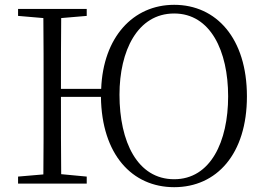

<svg xmlns="http://www.w3.org/2000/svg" viewBox="-20 -762 1104 797"><path d="M703 -18C550 -18 476 -174 476 -369C476 -550 550 -706 703 -706C854 -706 927 -550 927 -362C927 -174 854 -18 703 -18ZM703 15C879 15 1005 -122 1005 -362C1005 -603 878 -742 703 -742C532 -742 408 -607 400 -393H233C233 -493 233 -592 234 -687L340 -696V-725H55V-696L160 -687C161 -590 161 -490 161 -390V-335C161 -235 161 -136 160 -38L55 -29V0H340V-29L234 -39C233 -135 233 -234 233 -360H399C402 -121 528 15 703 15Z"/></svg>

Font: Noto Serif JP Light
Style: Regular
Weight: 300
Designer: Ryoko NISHIZUKA 西塚涼子 (kana & ideographs); Frank Grießhammer (Latin, Greek & Cyrillic); Wenlong ZHANG 张文龙 (bopomofo); San
Foundry: Adobe
Version: Version 2.001;hotconv 1.1.0;makeotfexe 2.6.0